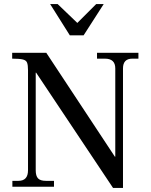

<svg xmlns="http://www.w3.org/2000/svg" viewBox="-20 -920 742 946"><path d="M537 6 158 -562H156V-81Q156 -53 167.5 -41Q179 -29 206 -29H246V0H41V-29H71Q118 -29 118 -81V-574Q118 -599 113.5 -611Q109 -623 92.5 -627Q76 -631 40 -631V-660H208L546 -148H548V-583Q548 -631 497 -631H458V-660H662V-631H632Q586 -631 586 -583V6ZM324 -746 227 -900H264L361 -807L454 -900H491L392 -746Z"/></svg>

Font: Frank Ruhl Libre
Style: Regular
Weight: 400
Designer: Yanek Iontef
Foundry: Fontef
Version: Version 6.004